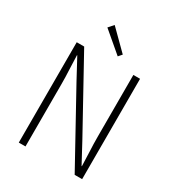

<svg xmlns="http://www.w3.org/2000/svg" viewBox="-200 -972 1000 1092"><g transform="rotate(30 300.0 -426.0)"><path d="M92 0V-659H141L398 -193L468 -63H470Q469 -111 466.5 -158.5Q464 -206 464 -254V-659H508V0H459L202 -466L132 -596H130Q131 -548 133.5 -502.5Q136 -457 136 -409V0ZM334 -706 201 -819 230 -852 354 -729Z"/></g></svg>

Font: Source Code Pro Light
Style: Regular
Weight: 300
Monospace: yes
Designer: Paul D. Hunt, Teo Tuominen
Foundry: Adobe Systems Incorporated
Version: Version 2.030;PS 1.000;hotconv 16.6.51;makeotf.lib2.5.65220